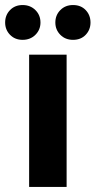

<svg xmlns="http://www.w3.org/2000/svg" viewBox="-68 -738 377 758"><path d="M47 0V-522.2H195V0ZM21.3 -580.7Q-9.1 -580.7 -28.4 -600.6Q-47.7 -620.6 -47.7 -649.1Q-47.7 -678.3 -28.4 -698.2Q-9.1 -718.1 21.3 -718.1Q51.7 -718.1 71.8 -698.2Q91.8 -678.3 91.8 -649.1Q91.8 -620.6 71.8 -600.6Q51.7 -580.7 21.3 -580.7ZM220.3 -580.7Q189.9 -580.7 170.2 -600.6Q150.5 -620.6 150.5 -649.1Q150.5 -678.3 170.2 -698.2Q189.9 -718.1 220.3 -718.1Q251.4 -718.1 270.3 -698.2Q289.3 -678.3 289.3 -649.1Q289.3 -620.6 270.3 -600.6Q251.4 -580.7 220.3 -580.7Z"/></svg>

Font: TikTok Sans Light
Style: Regular
Weight: 300
Version: Version 4.000